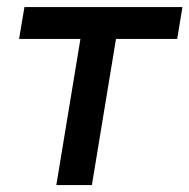

<svg xmlns="http://www.w3.org/2000/svg" viewBox="-20 -536 548 556"><path d="M143.1 0 212.9 -423.3H35.2L50.8 -515.6H508.3L493.2 -423.3H315.9L246.1 0Z"/></svg>

Font: Inter Display Medium
Style: Italic
Weight: 500
Italic angle: -9.39999°
Designer: Rasmus Andersson
Foundry: rsms
Version: Version 4.000;git-a52131595